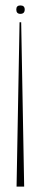

<svg xmlns="http://www.w3.org/2000/svg" viewBox="-20 -521 196 707"><path d="M40 -486Q40 -501 55 -501Q71 -501 71 -486Q71 -470 55 -470Q40 -470 40 -486ZM58 -439 69 166H41L52 -439Z"/></svg>

Font: Moniqa Thin Display
Style: Regular
Weight: 100
Designer: Rajesh Rajput
Foundry: Rajesh Rajput
Version: Version 1.000